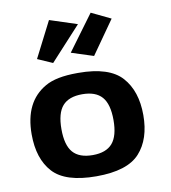

<svg xmlns="http://www.w3.org/2000/svg" viewBox="-93 -937 923 1035"><g transform="rotate(-10 368.0 -420.0)"><path d="M46 -266Q46 -444 169 -514Q229 -549 345 -549Q348 -549 351 -549Q520 -549 588.5 -472.5Q657 -396 657 -264.5Q657 -133 589 -58Q521 17 351.5 17Q182 17 114 -57.5Q46 -132 46 -266ZM243.5 -392.5Q209 -353 209 -265.5Q209 -178 243.5 -138.5Q278 -99 351.5 -99Q425 -99 459.5 -139Q494 -179 494 -266Q494 -353 459.5 -392.5Q425 -432 351.5 -432Q278 -432 243.5 -392.5ZM145 -661 245 -857 395 -808 227 -625ZM330 -663 473 -857 579 -806 451 -624Z"/></g></svg>

Font: Fix15 Mono
Style: Bold
Weight: 700
Designer: Carrois Corporate & Edenspiekermann AG
Foundry: Carrois Corporate GbR & Edenspiekermann AG
Version: Version 3.206